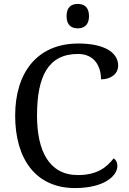

<svg xmlns="http://www.w3.org/2000/svg" viewBox="-20 -945 654 975"><path d="M375 -801C406 -801 432 -817 432 -863C432 -910 406 -925 375 -925C343 -925 318 -910 318 -863C318 -817 343 -801 375 -801ZM361 10C509 10 576 -52 576 -102C576 -122 568 -134 557 -141C523 -96 473 -56 376 -56C229 -56 168 -179 168 -358C168 -558 225 -671 376 -671C463 -671 493 -604 493 -542C542 -542 580 -569 580 -612C580 -676 514 -724 378 -724C167 -724 57 -574 57 -358C57 -137 162 10 361 10Z"/></svg>

Font: Noto Nastaliq Urdu
Style: Regular
Weight: 400
Designer: Monotype Design Team (Patrick Giasson: type design, Kamal Mansour: OpenType code, Glenda Bellarosa). Updated by Simon Co
Foundry: Monotype Imaging Inc., Simon Cozens
Version: Version 3.009